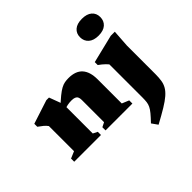

<svg xmlns="http://www.w3.org/2000/svg" viewBox="-228 -964 1456 1456"><g transform="rotate(-45 499.5 -236.0)"><path d="M281.5 -367V-52L317.5 -34V0H30.5V-34L86 -57.5V-327Q74.5 -343 58.8 -356.2Q43 -369.5 20 -385.5V-417.5L211 -479.5H239.5ZM366.5 -34 402.5 -52V-291.5Q402.5 -310 396.8 -321.5Q391 -333 378.2 -338.2Q365.5 -343.5 344 -343.5Q321 -343.5 300.2 -339.2Q279.5 -335 261 -326.5L243.5 -360.5Q286 -401 315.5 -425Q345 -449 366.8 -460.8Q388.5 -472.5 407.5 -476Q426.5 -479.5 448 -479.5Q524 -479.5 561 -438.2Q598 -397 598 -316V-57.5L654.5 -34V0H366.5ZM837.5 -545Q785.5 -545 757.2 -570Q729 -595 729 -636.5Q729 -677 757.2 -701.2Q785.5 -725.5 837.5 -725.5Q890.5 -725.5 918.5 -701.2Q946.5 -677 946.5 -636.5Q946.5 -595 918.5 -570Q890.5 -545 837.5 -545ZM741 -333.5Q733.5 -343 723.2 -353Q713 -363 700.8 -373Q688.5 -383 675 -392.5V-424L902 -479.5H945.5L936 -340.5V-34.5Q936 4.5 931.2 34Q926.5 63.5 912.2 88Q898 112.5 870.2 136.8Q842.5 161 796.2 189Q750 217 681.5 254L647.5 206Q680.5 171.5 699.5 148.5Q718.5 125.5 727.2 107.2Q736 89 738.5 69.2Q741 49.5 741 21Z"/></g></svg>

Font: Newsreader ExtraBold
Style: Regular
Weight: 800
Designer: Hugues Gentile
Foundry: Production Type
Version: Version 1.003